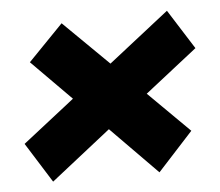

<svg xmlns="http://www.w3.org/2000/svg" viewBox="-40 -557 605 527"><g transform="rotate(-5 262.5 -293.0)"><path d="M507 -404 438 -513 271 -382 147 -504 51 -405 160 -295 17 -183 86 -73 251 -203 379 -73 476 -179 363 -291Z"/></g></svg>

Font: Exo 2 Extra Bold
Style: Italic
Weight: 800
Italic angle: -8°
Designer: Natanael Gama
Version: Version 1.001;PS 001.001;hotconv 1.0.88;makeotf.lib2.5.64775